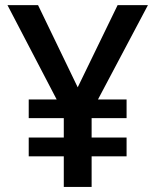

<svg xmlns="http://www.w3.org/2000/svg" viewBox="-20 -734 612 754"><path d="M285.2 -391.1 441.9 -713.9H561L364.7 -343.3H477.1V-270H339.8V-193.8H477.1V-120.1H339.8V0H230.5V-120.1H92.8V-193.8H230.5V-270H92.8V-343.3H202.6L9.3 -713.9H129.4Z"/></svg>

Font: Open Sans SemiBold
Style: Regular
Weight: 600
Designer: Monotype Design Team
Foundry: Monotype Imaging Inc.
Version: Version 3.003; ttfautohint (v1.8.4)